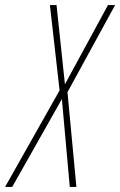

<svg xmlns="http://www.w3.org/2000/svg" viewBox="-78 -734 472 754"><path d="M-58 0H-30L165 -345L196 0H222L187 -372L374 -714H346L177 -403L144 -714H118L156 -379Z"/></svg>

Font: Noto Sans ExtraCondensed Thin
Style: Italic
Weight: 100
Width: 2
Italic angle: -12°
Designer: Monotype Design Team
Foundry: Monotype Imaging Inc.
Version: Version 2.013